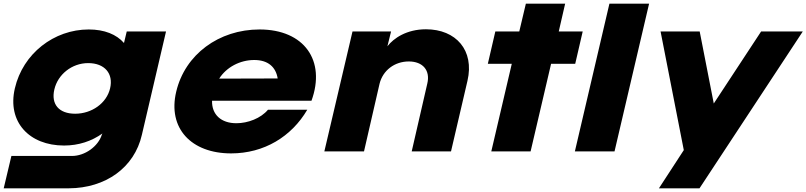

<svg xmlns="http://www.w3.org/2000/svg" viewBox="-33 -820 4368 1040"><path d="M261.4 -335.6C280.2 -416.8 356.4 -478.2 444.6 -478.2C533.7 -478.2 582.2 -421.8 563.4 -341.6C544.6 -260.4 463.4 -204 374.3 -204C286.1 -204 242.6 -255.4 261.4 -335.6ZM-12.9 200H340.6C537.6 199 695 89.1 735.6 -90.1L866.3 -649.5H653.5L638.6 -587.1C598 -633.7 532.7 -660.4 447.5 -660.4C259.4 -660.4 91.1 -529.7 47.5 -341.6C5 -159.4 125.7 -31.7 313.9 -31.7C393.1 -31.7 463.4 -55.4 521.8 -97L518.8 -91.1C499 -26.7 426.7 24.8 356.4 24.8H28.7Z M1154.2 -394.1C1193.8 -456.4 1267.1 -495 1344.3 -495C1419.6 -495 1461.2 -456.4 1471.1 -395ZM1218.6 10.9C1397.8 10.9 1546.3 -80.2 1631.5 -225.7H1418.6C1380 -179.2 1309.7 -152.5 1247.3 -152.5C1165.1 -152.5 1113.6 -199 1115.6 -274.3H1654.2C1733.4 -492.1 1614.6 -660.4 1373 -660.4C1152.3 -660.4 969.1 -524.8 921.6 -323.8C874 -124.8 1003.7 10.9 1218.6 10.9Z M1723.9 0H1938.7L2022.9 -366.3C2040.7 -438.6 2104.1 -487.1 2181.3 -487.1C2257.5 -487.1 2299.1 -438.6 2281.3 -366.3L2197.1 0H2410L2499.1 -382.2C2537.7 -547.5 2436.8 -661.4 2274.4 -661.4C2169.4 -661.4 2099.1 -612.9 2065.5 -569.3L2085.3 -649.5H1876.4Z M2628.2 0H2841.1L2952 -474.3H3082.7L3123.3 -649.5H2993.6L3028.2 -800H2815.4L2779.7 -649.5H2650L2609.4 -474.3H2739.1Z M3080.9 0H3295.7L3482.9 -800H3268Z M3536.2 200H3756L4315.4 -649.5H4089.7L3833.3 -259.4L3757 -649.5H3545.1L3670.9 -6.9Z"/></svg>

Font: Calandify
Style: Semi Bold Italic
Weight: 700
Italic angle: -12°
Designer: Larry Fischer
Foundry: Larry Fischer
Version: Version 1.0; ttfautohint (v1.8.4.7-5d5b)